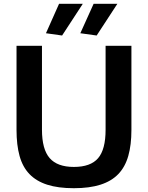

<svg xmlns="http://www.w3.org/2000/svg" viewBox="-20 -981 778 1011"><path d="M369 10Q286 10 228.5 -8.5Q171 -27 135 -64.5Q99 -102 83 -160Q67 -218 67 -297V-740H201V-298Q201 -195 241.5 -148.5Q282 -102 369 -102Q457 -102 496.5 -148Q536 -194 536 -298V-740H672V-297Q672 -218 655.5 -160Q639 -102 603 -64.5Q567 -27 509 -8.5Q451 10 369 10ZM222 -806 291 -961H416L307 -794ZM403 -806 473 -961H598L489 -794Z"/></svg>

Font: Encode Sans Narrow
Style: SemiBold
Weight: 600
Designer: Pablo Impallari, Andres Torresi
Foundry: Pablo Impallari, Andres Torresi
Version: Version 1.000; ttfautohint (v1.00) -l 8 -r 50 -G 200 -x 14 -